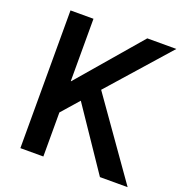

<svg xmlns="http://www.w3.org/2000/svg" viewBox="-137 -892 962 1012"><g transform="rotate(20 344.0 -386.0)"><path d="M86.9 0V-772.5H215.8V-422.9H217.8L517.6 -772.5H680.7L381.8 -434.6L688.5 0H533.2L300.8 -343.8L215.8 -247.1V0Z"/></g></svg>

Font: Gothic A1
Style: Bold
Weight: 700
Version: Version 2.50